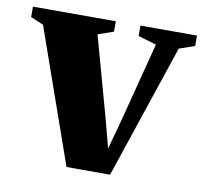

<svg xmlns="http://www.w3.org/2000/svg" viewBox="-82 -592 705 664"><g transform="rotate(10 270.0 -260.0)"><path d="M192.5 3 27 -467.5 -18 -486.5V-523H273V-486.5L218.5 -467.5L297 -184L323 -85L350 -183.5L423.5 -467.5L359.5 -486.5V-523H558V-486.5L503.5 -467.5L345.5 3Z"/></g></svg>

Font: Merriweather 96pt Black
Style: Regular
Weight: 900
Version: Version 2.100